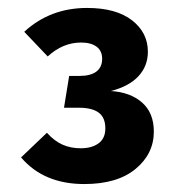

<svg xmlns="http://www.w3.org/2000/svg" viewBox="-20 -772 440 483"><path d="M352 -642Q352 -606 328.5 -580.5Q305 -555 259 -543Q308 -540 337.5 -514Q367 -488 367 -441Q367 -385 321 -347Q275 -309 192 -309Q90 -309 33 -376L98 -438Q117 -417 137.5 -408Q158 -399 183 -399Q211 -399 228 -411.5Q245 -424 245 -449Q245 -476 228.5 -488.5Q212 -501 178 -501H141L154 -581H180Q208 -581 222.5 -592Q237 -603 237 -624Q237 -644 223 -654.5Q209 -665 184 -665Q138 -665 100 -630L41 -692Q106 -752 199 -752Q272 -752 312 -721Q352 -690 352 -642Z"/></svg>

Font: Statis Sans
Style: Bold
Weight: 700
Designer: bBox Type GmbH
Foundry: bBox Type GmbH
Version: Version 1.000